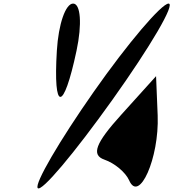

<svg xmlns="http://www.w3.org/2000/svg" viewBox="-20 -955 974 1074"><path d="M564 -62C622 -42 682 9 702 53C758 184 871 -71 862 -309L853 -529L658 -313C514 -154 489 -88 564 -62ZM191 97C211 122 395 -97 609 -397C823 -697 962 -935 923 -935C884 -935 696 -715 504 -441C312 -167 172 73 191 97ZM298 -671C277 -327 335 -327 408 -671C440 -821 431 -935 389 -935C347 -935 307 -821 298 -671Z"/></svg>

Font: Venom Sans
Style: Obl
Weight: 400
Version: Version 1.001